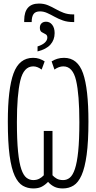

<svg xmlns="http://www.w3.org/2000/svg" viewBox="-20 -1049 540 1079"><path d="M116 -936Q117 -1029 199 -1029Q227 -1029 249.5 -1019.5Q272 -1010 293 -998Q314 -986 337.5 -977Q361 -968 391 -968H397V-925H392Q359 -925 333.5 -934Q308 -943 286.5 -955Q265 -967 245 -976Q225 -985 205 -985Q179 -985 168.5 -970Q158 -955 158 -925H116ZM191 -788Q219 -797 232.5 -810Q246 -823 246 -838Q246 -852 235.5 -857Q225 -862 214.5 -868.5Q204 -875 204 -893Q204 -909 213.5 -918Q223 -927 239 -927Q260 -927 273.5 -909.5Q287 -892 287 -863Q287 -825 263.5 -798.5Q240 -772 191 -760ZM167 10Q135 10 108.5 -5Q82 -20 63 -60.5Q44 -101 34 -174.5Q24 -248 24 -366Q24 -549 56 -636.5Q88 -724 166 -724Q186 -724 201.5 -718.5Q217 -713 231 -704L214 -658Q190 -676 167 -676Q113 -676 94 -595.5Q75 -515 75 -364Q75 -261 81.5 -196.5Q88 -132 100 -97.5Q112 -63 129 -50Q146 -37 167 -37Q186 -37 200.5 -44.5Q215 -52 226 -64V-313H275V-64Q285 -53 299 -45Q313 -37 335 -37Q356 -37 372.5 -50.5Q389 -64 401 -99.5Q413 -135 419.5 -199Q426 -263 426 -363Q426 -518 407.5 -597Q389 -676 336 -676Q311 -676 286 -658L270 -704Q284 -713 301.5 -718.5Q319 -724 340 -724Q416 -724 446.5 -637.5Q477 -551 477 -366Q477 -253 467 -179.5Q457 -106 438.5 -64.5Q420 -23 393.5 -6.5Q367 10 333 10Q304 10 284.5 0Q265 -10 250 -27Q234 -10 215 0Q196 10 167 10Z"/></svg>

Font: Noto Sans Mono ExtraCondensed Light
Style: Regular
Weight: 300
Width: 2
Designer: Monotype Design Team
Foundry: Monotype Imaging Inc.
Version: Version 2.014; ttfautohint (v1.8.4.7-5d5b)